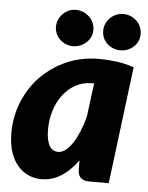

<svg xmlns="http://www.w3.org/2000/svg" viewBox="-53 -770 635 822"><g transform="rotate(5 265.0 -359.5)"><path d="M335.5 -420Q297.5 -420 266.2 -403Q235 -386 212.5 -356.8Q190 -327.5 177.8 -288.8Q165.5 -250 165.5 -206Q165.5 -181 169.5 -163.5Q173.5 -146 180.2 -135.2Q187 -124.5 196.2 -119.5Q205.5 -114.5 216.5 -114.5Q233.5 -114.5 249.5 -127.2Q265.5 -140 279.8 -162Q294 -184 306 -213.5Q318 -243 326.5 -276.5L345 -420ZM311.5 -86.5Q280 -42.5 240.8 -17.2Q201.5 8 154.5 8Q126.5 8 100.5 -3.2Q74.5 -14.5 54.5 -37.2Q34.5 -60 22.5 -95.2Q10.5 -130.5 10.5 -178.5Q10.5 -249 36.2 -312.2Q62 -375.5 108.2 -423Q154.5 -470.5 218 -498.5Q281.5 -526.5 357.5 -526.5Q394.5 -526.5 432.5 -521.5Q470.5 -516.5 507.5 -503.5L444.5 0H361.5Q347 0 337.2 -3.8Q327.5 -7.5 321.8 -14Q316 -20.5 313.8 -29.5Q311.5 -38.5 311.5 -49ZM322 -647.5Q322 -631.5 315.5 -617.5Q309 -603.5 297.8 -593.2Q286.5 -583 271.8 -577Q257 -571 240 -571Q224 -571 209.8 -577Q195.5 -583 184.8 -593.2Q174 -603.5 167.5 -617.5Q161 -631.5 161 -647.5Q161 -664 167.5 -678.5Q174 -693 184.8 -703.8Q195.5 -714.5 209.8 -720.8Q224 -727 240 -727Q257 -727 271.8 -720.8Q286.5 -714.5 297.8 -703.8Q309 -693 315.5 -678.5Q322 -664 322 -647.5ZM525 -647.5Q525 -631.5 518.8 -617.5Q512.5 -603.5 501.5 -593.2Q490.5 -583 475.8 -577Q461 -571 444 -571Q427.5 -571 413 -577Q398.5 -583 387.5 -593.2Q376.5 -603.5 370.2 -617.5Q364 -631.5 364 -647.5Q364 -664 370.2 -678.5Q376.5 -693 387.5 -703.8Q398.5 -714.5 413 -720.8Q427.5 -727 444 -727Q461 -727 475.8 -720.8Q490.5 -714.5 501.5 -703.8Q512.5 -693 518.8 -678.5Q525 -664 525 -647.5Z"/></g></svg>

Font: Lato ExtraBold
Style: Italic
Weight: 800
Italic angle: -7°
Designer: Lukasz Dziedzic with Adam Twardoch and Botio Nikoltchev
Foundry: tyPoland Lukasz Dziedzic
Version: Version 2.015; 2015-08-06; http://www.latofonts.com/